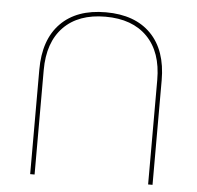

<svg xmlns="http://www.w3.org/2000/svg" viewBox="-53 -811 890 866"><g transform="rotate(5 392.0 -378.5)"><path d="M135 -473V0H115V-473Q115 -609 187.5 -683Q260 -757 392 -757Q524 -757 596.5 -683Q669 -609 669 -473V0H649V-473Q649 -599 581.5 -668Q514 -737 392 -737Q270 -737 202.5 -668Q135 -599 135 -473Z"/></g></svg>

Font: Montserrat arm Thin
Style: Regular
Weight: 250
Designer: Julieta Ulanovsky
Foundry: Julieta Ulanovsky
Version: Version 6.000;PS 006.000;hotconv 1.0.88;makeotf.lib2.5.64775